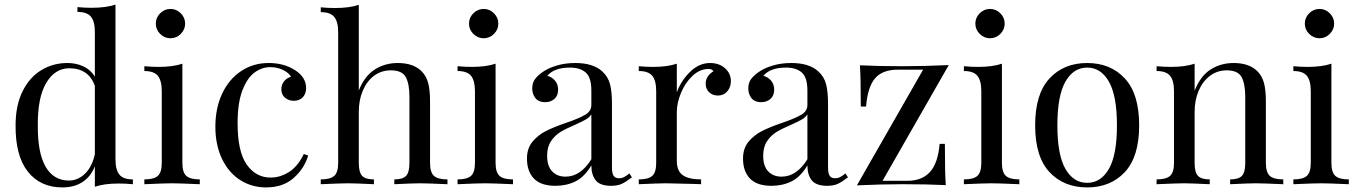

<svg xmlns="http://www.w3.org/2000/svg" viewBox="-20 -804 5929 838"><path d="M560 -21V0Q529 -3 498 -3Q435 -3 394 11V-78Q376 -33 340 -9.5Q304 14 252 14Q156 14 101.5 -55Q47 -124 48 -257Q48 -344 78.5 -405.5Q109 -467 160.5 -498Q212 -529 274 -529Q312 -529 343.5 -514.5Q375 -500 394 -470V-664Q394 -710 377 -731Q360 -752 318 -752V-773Q350 -770 380 -770Q443 -770 484 -784V-109Q484 -63 501 -42Q518 -21 560 -21ZM394 -131V-429Q367 -506 282 -506Q220 -506 182 -442.5Q144 -379 145 -257Q144 -137 179 -76.5Q214 -16 281 -16Q320 -16 351 -46Q382 -76 394 -131Z M788 -701Q788 -675 769 -656Q750 -637 724 -637Q698 -637 679 -656Q660 -675 660 -701Q660 -727 679 -746Q698 -765 724 -765Q750 -765 769 -746Q788 -727 788 -701ZM776 -93Q776 -52 793 -36.5Q810 -21 852 -21V0Q760 -4 731 -4Q702 -4 610 0V-21Q652 -21 669 -36.5Q686 -52 686 -93V-406Q686 -452 669 -473Q652 -494 610 -494V-515Q642 -512 672 -512Q735 -512 776 -526Z M1269 -497Q1316 -466 1316 -420Q1316 -394 1301 -379Q1286 -364 1263 -364Q1240 -364 1224 -377.5Q1208 -391 1208 -414Q1208 -435 1220 -449.5Q1232 -464 1250 -469Q1240 -487 1214.5 -499Q1189 -511 1160 -511Q1123 -511 1091 -487.5Q1059 -464 1038 -409.5Q1017 -355 1017 -266Q1017 -142 1057 -85.5Q1097 -29 1161 -29Q1204 -29 1242.5 -54Q1281 -79 1306 -132L1325 -125Q1308 -68 1261.5 -27Q1215 14 1141 14Q1079 14 1028.5 -18Q978 -50 949 -110.5Q920 -171 920 -251Q920 -332 949.5 -395Q979 -458 1032 -493.5Q1085 -529 1153 -529Q1220 -529 1269 -497Z M1546 -409Q1571 -472 1615.5 -500.5Q1660 -529 1716 -529Q1786 -529 1822 -491Q1841 -471 1849 -441Q1857 -411 1857 -360V-93Q1857 -52 1874 -36.5Q1891 -21 1933 -21V0Q1841 -4 1813 -4Q1785 -4 1701 0V-21Q1738 -21 1752.5 -36.5Q1767 -52 1767 -93V-382Q1767 -438 1751 -467.5Q1735 -497 1686 -497Q1645 -497 1613.5 -474Q1582 -451 1564 -409.5Q1546 -368 1546 -316V-93Q1546 -52 1560.5 -36.5Q1575 -21 1612 -21V0Q1528 -4 1500 -4Q1472 -4 1380 0V-21Q1422 -21 1439 -36.5Q1456 -52 1456 -93V-663Q1456 -709 1439 -730Q1422 -751 1380 -751V-772Q1412 -769 1442 -769Q1505 -769 1546 -783Z M2155 -701Q2155 -675 2136 -656Q2117 -637 2091 -637Q2065 -637 2046 -656Q2027 -675 2027 -701Q2027 -727 2046 -746Q2065 -765 2091 -765Q2117 -765 2136 -746Q2155 -727 2155 -701ZM2143 -93Q2143 -52 2160 -36.5Q2177 -21 2219 -21V0Q2127 -4 2098 -4Q2069 -4 1977 0V-21Q2019 -21 2036 -36.5Q2053 -52 2053 -93V-406Q2053 -452 2036 -473Q2019 -494 1977 -494V-515Q2009 -512 2039 -512Q2102 -512 2143 -526Z M2280 -112Q2280 -157 2304.5 -186Q2329 -215 2362.5 -232Q2396 -249 2451 -268Q2507 -287 2534 -303Q2561 -319 2561 -346V-408Q2561 -466 2536.5 -487.5Q2512 -509 2468 -509Q2398 -509 2369 -473Q2389 -468 2402.5 -452Q2416 -436 2416 -412Q2416 -387 2400 -372.5Q2384 -358 2359 -358Q2331 -358 2317 -375.5Q2303 -393 2303 -418Q2303 -442 2314.5 -458Q2326 -474 2349 -490Q2373 -507 2410 -518Q2447 -529 2491 -529Q2569 -529 2609 -492Q2634 -469 2642.5 -436.5Q2651 -404 2651 -351V-73Q2651 -48 2658 -37Q2665 -26 2682 -26Q2694 -26 2704.5 -31.5Q2715 -37 2727 -47L2738 -30Q2712 -10 2693.5 -1.5Q2675 7 2647 7Q2599 7 2580 -17Q2561 -41 2561 -82Q2531 -32 2492 -12.5Q2453 7 2404 7Q2341 7 2310.5 -24.5Q2280 -56 2280 -112ZM2561 -109V-305Q2552 -291 2536 -282Q2520 -273 2487 -258Q2449 -242 2425.5 -227.5Q2402 -213 2385 -188Q2368 -163 2368 -124Q2368 -79 2390 -56Q2412 -33 2448 -33Q2514 -33 2561 -109Z M3170 -450Q3170 -424 3154.5 -405.5Q3139 -387 3113 -387Q3091 -387 3075.5 -401Q3060 -415 3060 -439Q3060 -472 3094 -493Q3087 -503 3073 -503Q3034 -503 3002 -472.5Q2970 -442 2952 -398Q2934 -354 2934 -315V-103Q2934 -57 2960.5 -39Q2987 -21 3040 -21V0L3016 -1Q2914 -4 2886 -4Q2860 -4 2768 0V-21Q2810 -21 2827 -36.5Q2844 -52 2844 -93V-406Q2844 -452 2827 -473Q2810 -494 2768 -494V-515Q2800 -512 2830 -512Q2893 -512 2934 -526V-401Q2952 -451 2991.5 -490Q3031 -529 3079 -529Q3119 -529 3144.5 -506Q3170 -483 3170 -450Z M3223 -112Q3223 -157 3247.5 -186Q3272 -215 3305.5 -232Q3339 -249 3394 -268Q3450 -287 3477 -303Q3504 -319 3504 -346V-408Q3504 -466 3479.5 -487.5Q3455 -509 3411 -509Q3341 -509 3312 -473Q3332 -468 3345.5 -452Q3359 -436 3359 -412Q3359 -387 3343 -372.5Q3327 -358 3302 -358Q3274 -358 3260 -375.5Q3246 -393 3246 -418Q3246 -442 3257.5 -458Q3269 -474 3292 -490Q3316 -507 3353 -518Q3390 -529 3434 -529Q3512 -529 3552 -492Q3577 -469 3585.5 -436.5Q3594 -404 3594 -351V-73Q3594 -48 3601 -37Q3608 -26 3625 -26Q3637 -26 3647.5 -31.5Q3658 -37 3670 -47L3681 -30Q3655 -10 3636.5 -1.5Q3618 7 3590 7Q3542 7 3523 -17Q3504 -41 3504 -82Q3474 -32 3435 -12.5Q3396 7 3347 7Q3284 7 3253.5 -24.5Q3223 -56 3223 -112ZM3504 -109V-305Q3495 -291 3479 -282Q3463 -273 3430 -258Q3392 -242 3368.5 -227.5Q3345 -213 3328 -188Q3311 -163 3311 -124Q3311 -79 3333 -56Q3355 -33 3391 -33Q3457 -33 3504 -109Z M3832 -15H3942Q4004 -15 4039 -53.5Q4074 -92 4081 -176H4104Q4104 -45 4108 4Q4029 0 3922 0Q3827 0 3720 5L4009 -500H3899Q3832 -500 3799.5 -462.5Q3767 -425 3760 -339H3737Q3737 -470 3733 -519Q3812 -515 3919 -515Q4014 -515 4121 -520Z M4365 -701Q4365 -675 4346 -656Q4327 -637 4301 -637Q4275 -637 4256 -656Q4237 -675 4237 -701Q4237 -727 4256 -746Q4275 -765 4301 -765Q4327 -765 4346 -746Q4365 -727 4365 -701ZM4353 -93Q4353 -52 4370 -36.5Q4387 -21 4429 -21V0Q4337 -4 4308 -4Q4279 -4 4187 0V-21Q4229 -21 4246 -36.5Q4263 -52 4263 -93V-406Q4263 -452 4246 -473Q4229 -494 4187 -494V-515Q4219 -512 4249 -512Q4312 -512 4353 -526Z M4952 -257Q4952 -120 4889.5 -53Q4827 14 4725 14Q4623 14 4560.5 -53Q4498 -120 4498 -257Q4498 -394 4560.5 -461.5Q4623 -529 4725 -529Q4827 -529 4889.5 -461.5Q4952 -394 4952 -257ZM4595 -257Q4595 -128 4630 -67Q4665 -6 4725 -6Q4785 -6 4820 -67Q4855 -128 4855 -257Q4855 -386 4820 -447.5Q4785 -509 4725 -509Q4665 -509 4630 -447.5Q4595 -386 4595 -257Z M5470 -491Q5489 -471 5497 -441Q5505 -411 5505 -360V-93Q5505 -52 5522 -36.5Q5539 -21 5581 -21V0Q5489 -4 5461 -4Q5433 -4 5349 0V-21Q5386 -21 5400.5 -36.5Q5415 -52 5415 -93V-382Q5415 -438 5399 -467.5Q5383 -497 5334 -497Q5293 -497 5261 -473Q5229 -449 5211.5 -407.5Q5194 -366 5194 -315V-93Q5194 -52 5208.5 -36.5Q5223 -21 5260 -21V0Q5176 -4 5148 -4Q5120 -4 5028 0V-21Q5070 -21 5087 -36.5Q5104 -52 5104 -93V-406Q5104 -452 5087 -473Q5070 -494 5028 -494V-515Q5060 -512 5090 -512Q5153 -512 5194 -526V-408Q5219 -472 5263.5 -500.5Q5308 -529 5364 -529Q5434 -529 5470 -491Z M5803 -701Q5803 -675 5784 -656Q5765 -637 5739 -637Q5713 -637 5694 -656Q5675 -675 5675 -701Q5675 -727 5694 -746Q5713 -765 5739 -765Q5765 -765 5784 -746Q5803 -727 5803 -701ZM5791 -93Q5791 -52 5808 -36.5Q5825 -21 5867 -21V0Q5775 -4 5746 -4Q5717 -4 5625 0V-21Q5667 -21 5684 -36.5Q5701 -52 5701 -93V-406Q5701 -452 5684 -473Q5667 -494 5625 -494V-515Q5657 -512 5687 -512Q5750 -512 5791 -526Z"/></svg>

Font: Myanmar April Display
Style: Regular
Weight: 400
Designer: Khon Soe Zaw Thu
Foundry: Myanmar OS
Version: Version 2.50 April 12, 2019